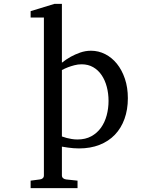

<svg xmlns="http://www.w3.org/2000/svg" viewBox="-20 -757 821 995"><path d="M542.5 -233.9Q542.5 -272.5 533.4 -306.9Q524.4 -341.3 506.8 -367.4Q489.3 -393.6 463.1 -408.7Q437 -423.8 402.8 -423.8Q383.8 -423.8 365.5 -418.9Q347.2 -414.1 333 -408.7Q316.4 -402.3 300.8 -394V-49.8Q312.5 -45.4 325.7 -42Q336.9 -39.1 351.6 -36.6Q366.2 -34.2 381.8 -34.2Q422.9 -34.2 453.1 -50.8Q483.4 -67.4 503.2 -95Q522.9 -122.6 532.7 -158.7Q542.5 -194.8 542.5 -233.9ZM642.6 -248Q642.6 -189 625.2 -140.9Q607.9 -92.8 575.4 -58.8Q543 -24.9 495.8 -6.3Q448.7 12.2 389.6 12.2Q376 12.2 360.4 11Q344.7 9.8 331.5 7.8Q315.9 5.9 300.8 2.9V151.9Q300.8 161.1 307.1 166.5Q313.5 171.9 322.8 172.9L381.8 179.2V217.8H138.7V179.2L186.5 172.9Q195.8 171.9 201.7 166.5Q207.5 161.1 207.5 151.9V-666H138.7V-699.2L261.7 -736.8H300.8V-432.1Q322.3 -449.2 346.7 -462.9Q367.7 -474.6 395 -484.4Q422.4 -494.1 451.7 -494.1Q490.2 -494.1 524.9 -476.6Q559.6 -459 585.7 -426.8Q611.8 -394.5 627.2 -349.1Q642.6 -303.7 642.6 -248Z"/></svg>

Font: BabelStone Ogham Fixed
Style: Regular
Weight: 400
Monospace: yes
Designer: Andrew West
Foundry: BabelStone
Version: Version 2.02 March 14, 2022